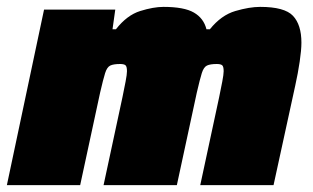

<svg xmlns="http://www.w3.org/2000/svg" viewBox="-26 -538 911 558"><path d="M-6 0 102 -510H309L301 -453H311Q343 -494 381.5 -506Q420 -518 449 -518Q509 -518 537.5 -501.5Q566 -485 574 -453H584Q617 -494 658 -506Q699 -518 730 -518Q801 -518 825.5 -492Q850 -466 850 -414Q850 -393 845 -359Q840 -325 832 -289L769 0H556L611 -256Q616 -280 620 -301Q624 -322 624 -331Q624 -345 619.5 -348.5Q615 -352 604 -352Q585 -352 575.5 -347.5Q566 -343 560.5 -325.5Q555 -308 546 -269L488 0H275L330 -256Q335 -280 339 -301Q343 -322 343 -331Q343 -345 338.5 -348.5Q334 -352 323 -352Q304 -352 294.5 -347.5Q285 -343 279.5 -325.5Q274 -308 265 -269L207 0Z"/></svg>

Font: Saira Black
Style: Italic
Weight: 900
Italic angle: -12°
Designer: Hector Gatti with collaboration of the Omnibus-Type team
Foundry: Omnibus-Type
Version: Version 1.100; ttfautohint (v1.8.3)